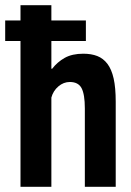

<svg xmlns="http://www.w3.org/2000/svg" viewBox="-29 -720 505 740"><path d="M-9 -641H50V-700H169V-641H302V-562H169V-455H172Q192 -481 220.5 -497Q249 -513 292 -513Q323 -513 346 -504Q369 -495 385 -474Q401 -453 409 -417.5Q417 -382 417 -328V0H298V-302Q298 -356 285.5 -380Q273 -404 240 -404Q216 -404 196 -387Q176 -370 169 -344V0H50V-562H-9Z"/></svg>

Font: PT Sans Narrow
Style: Bold
Weight: 700
Width: 3
Designer: A.Korolkova, O.Umpeleva, V.Yefimov
Foundry: ParaType Ltd
Version: Version 2.003W OFL